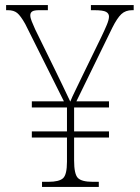

<svg xmlns="http://www.w3.org/2000/svg" viewBox="-20 -734 549 754"><path d="M145 0V-20H170Q212 -20 227.5 -34Q243 -48 243 -99V-194H105V-218H243V-312H105V-336H231L79 -640Q61 -672 47.5 -683Q34 -694 11 -694H4V-714H168V-694H134Q114 -694 106.5 -689Q99 -684 99 -674Q99 -664 104.5 -650.5Q110 -637 118 -619L194 -464Q210 -432 226 -398Q242 -364 256 -335Q263 -353 276.5 -380Q290 -407 304 -437L377 -587Q391 -616 399.5 -636.5Q408 -657 408 -669Q408 -681 396.5 -687.5Q385 -694 349 -694H337V-714H505V-694H499Q473 -694 456.5 -678.5Q440 -663 421 -625L280 -336H408V-312H271V-218H408V-194H271V-104Q271 -50 286 -35Q301 -20 344 -20H368V0Z"/></svg>

Font: Noto Serif Ethiopic SemiCondensed Thin
Style: Regular
Weight: 100
Width: 4
Designer: Monotype Design Team
Foundry: Monotype Imaging Inc.
Version: Version 2.102; ttfautohint (v1.8.4.7-5d5b)